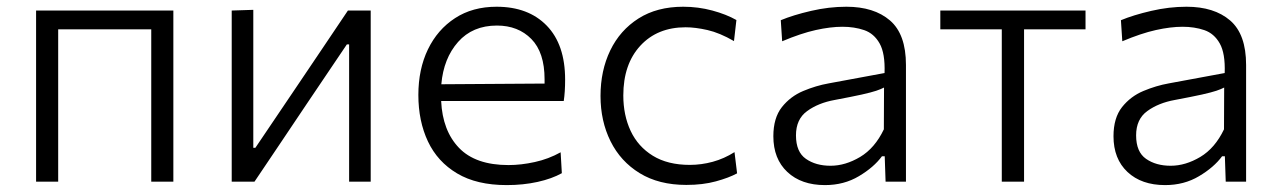

<svg xmlns="http://www.w3.org/2000/svg" viewBox="-20 -526 3704 556"><path d="M84.5 0V-495.5H482V0H418V-441H148.5V0Z M651 0V-495.5L713.5 -497.5V-98H719.5L837 -272Q874.5 -327.5 912.5 -384Q950.5 -440.5 987.5 -495.5H1053.5V0H991V-397.5H984.5L868.5 -225.5Q830.5 -168.5 792.5 -112.2Q754.5 -56 717 0Z M1447.5 10Q1360.5 10 1303.8 -23.8Q1247 -57.5 1219.2 -116.5Q1191.5 -175.5 1191.5 -251Q1191.5 -325.5 1219.2 -383Q1247 -440.5 1297.8 -473.5Q1348.5 -506.5 1418 -506.5Q1510 -506.5 1563.2 -451.8Q1616.5 -397 1616.5 -295.5Q1616.5 -259.5 1612.5 -233.5H1257.5Q1261.5 -147.5 1309.2 -97.8Q1357 -48 1452.5 -48Q1489 -48 1528.8 -56.8Q1568.5 -65.5 1603.5 -85L1607 -24.5Q1578.5 -8.5 1536.8 0.8Q1495 10 1447.5 10ZM1419 -452Q1348.5 -452 1306.5 -404.5Q1264.5 -357 1258 -282L1557 -284Q1557 -290 1557 -296.5Q1557 -374 1518.8 -413Q1480.5 -452 1419 -452Z M1967.5 9.5Q1888 9.5 1832.5 -24.5Q1777 -58.5 1748 -117Q1719 -175.5 1719 -248Q1719 -321.5 1747.2 -380Q1775.5 -438.5 1829 -472.5Q1882.5 -506.5 1958.5 -506.5Q2002 -506.5 2042.8 -495.5Q2083.5 -484.5 2112.5 -468L2105.5 -407Q2064 -431 2028.8 -439Q1993.5 -447 1965.5 -447Q1883.5 -447 1834.2 -393.5Q1785 -340 1785 -249.5Q1785 -192.5 1806.2 -147Q1827.5 -101.5 1870.5 -75Q1913.5 -48.5 1977.5 -48.5Q2011 -48.5 2044 -57.5Q2077 -66.5 2107 -85.5L2114.5 -24Q2090.5 -11 2053 -0.8Q2015.5 9.5 1967.5 9.5Z M2369 10Q2300.5 10 2260 -28Q2219.5 -66 2219.5 -131.5Q2219.5 -184.5 2244.2 -215.8Q2269 -247 2306 -262.5Q2343 -278 2379.5 -284.5L2541.5 -314.5Q2543.5 -371.5 2527.2 -400.2Q2511 -429 2482.5 -438.8Q2454 -448.5 2419.5 -448.5Q2385 -448.5 2342.2 -439Q2299.5 -429.5 2245 -406.5L2241 -467.5Q2277 -482.5 2328.8 -494.5Q2380.5 -506.5 2431 -506.5Q2511 -506.5 2557.2 -466.8Q2603.5 -427 2603.5 -338V0H2544.5L2542 -73.5H2534Q2510.5 -41.5 2467.2 -15.8Q2424 10 2369 10ZM2385 -46Q2428 -46 2470.8 -71.5Q2513.5 -97 2539.5 -151.5L2540 -272.5Q2531.5 -268 2517.5 -263.2Q2503.5 -258.5 2475.5 -252.2Q2447.5 -246 2397 -236.5Q2350 -228 2317.5 -204.5Q2285 -181 2285 -134Q2285 -86 2313.8 -66Q2342.5 -46 2385 -46Z M2881 0V-441H2703V-495.5H3123.5V-441H2945.5V0Z M3354 10Q3285.5 10 3245 -28Q3204.5 -66 3204.5 -131.5Q3204.5 -184.5 3229.2 -215.8Q3254 -247 3291 -262.5Q3328 -278 3364.5 -284.5L3526.5 -314.5Q3528.5 -371.5 3512.2 -400.2Q3496 -429 3467.5 -438.8Q3439 -448.5 3404.5 -448.5Q3370 -448.5 3327.2 -439Q3284.5 -429.5 3230 -406.5L3226 -467.5Q3262 -482.5 3313.8 -494.5Q3365.5 -506.5 3416 -506.5Q3496 -506.5 3542.2 -466.8Q3588.5 -427 3588.5 -338V0H3529.5L3527 -73.5H3519Q3495.5 -41.5 3452.2 -15.8Q3409 10 3354 10ZM3370 -46Q3413 -46 3455.8 -71.5Q3498.5 -97 3524.5 -151.5L3525 -272.5Q3516.5 -268 3502.5 -263.2Q3488.5 -258.5 3460.5 -252.2Q3432.5 -246 3382 -236.5Q3335 -228 3302.5 -204.5Q3270 -181 3270 -134Q3270 -86 3298.8 -66Q3327.5 -46 3370 -46Z"/></svg>

Font: Commissioner Light
Style: Regular
Weight: 300
Designer: Kostas Bartsokas
Foundry: Kostas Bartsokas
Version: Version 1.000; ttfautohint (v1.8.3)